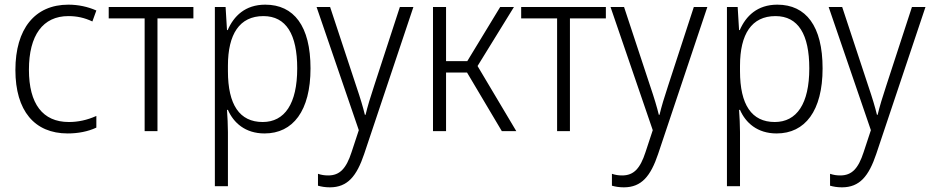

<svg xmlns="http://www.w3.org/2000/svg" viewBox="-20 -562 3991 823"><path d="M270 10C314 10 357 2 393 -15V-65C353 -47 314 -39 275 -39C163 -39 104 -117 104 -263C104 -411 164 -493 273 -493C310 -493 342 -486 376 -470L393 -517C357 -533 316 -542 273 -542C129 -542 46 -438 46 -262C46 -87 128 10 270 10Z M600 0H655V-483H809V-532H446V-483H600Z M901 236H957V4C957 -26 955 -62 953 -91H957C981 -36 1031 10 1114 10C1236 10 1311 -87 1311 -269C1311 -450 1240 -542 1117 -542C1031 -542 982 -493 956 -433H953L947 -532H901ZM1106 -39C1007 -39 957 -113 957 -257V-280C957 -416 1007 -493 1109 -493C1207 -493 1254 -414 1254 -269C1254 -117 1200 -39 1106 -39Z M1394 241C1470 241 1509 193 1541 98L1752 -532H1694L1584 -195C1568 -147 1555 -104 1547 -70H1544C1536 -103 1525 -140 1506 -196L1395 -532H1337L1518 -4L1487 90C1464 161 1436 190 1387 190C1371 190 1358 188 1343 183V234C1357 238 1374 241 1394 241Z M1836 0H1892V-251H1982L2131 0H2193L2027 -279L2183 -532H2124L1983 -300H1892V-532H1836Z M2368 0H2423V-483H2577V-532H2214V-483H2368Z M2654 241C2730 241 2769 193 2801 98L3012 -532H2954L2844 -195C2828 -147 2815 -104 2807 -70H2804C2796 -103 2785 -140 2766 -196L2655 -532H2597L2778 -4L2747 90C2724 161 2696 190 2647 190C2631 190 2618 188 2603 183V234C2617 238 2634 241 2654 241Z M3096 236H3152V4C3152 -26 3150 -62 3148 -91H3152C3176 -36 3226 10 3309 10C3431 10 3506 -87 3506 -269C3506 -450 3435 -542 3312 -542C3226 -542 3177 -493 3151 -433H3148L3142 -532H3096ZM3301 -39C3202 -39 3152 -113 3152 -257V-280C3152 -416 3202 -493 3304 -493C3402 -493 3449 -414 3449 -269C3449 -117 3395 -39 3301 -39Z M3589 241C3665 241 3704 193 3736 98L3947 -532H3889L3779 -195C3763 -147 3750 -104 3742 -70H3739C3731 -103 3720 -140 3701 -196L3590 -532H3532L3713 -4L3682 90C3659 161 3631 190 3582 190C3566 190 3553 188 3538 183V234C3552 238 3569 241 3589 241Z"/></svg>

Font: Noto Sans SemiCondensed Light
Style: Regular
Weight: 300
Width: 4
Designer: Monotype Design Team
Foundry: Monotype Imaging Inc.
Version: Version 2.013